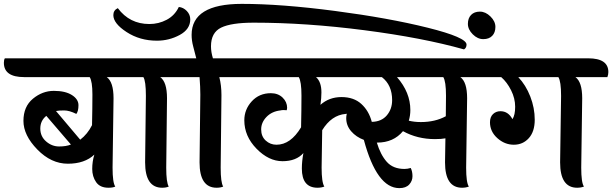

<svg xmlns="http://www.w3.org/2000/svg" viewBox="-87 -963 3160 991"><path d="M152 -365Q121 -340 121 -299.5Q121 -259 151 -233Q181 -207 218 -207Q255 -207 279 -217ZM499 -456 494 -98Q494 -20 508 0Q495 6 473 6Q429 6 409 -23Q389 -52 389 -91Q389 -130 400 -165Q350 -118 263.5 -118Q177 -118 105.5 -191.5Q34 -265 34 -339Q34 -413 83 -453.5Q132 -494 191 -494Q250 -494 284 -472.5Q318 -451 318 -420Q318 -389 307 -375Q271 -393 244 -393Q217 -393 202 -390L327 -242Q365 -271 388 -317Q390 -407 390 -475Q390 -543 376 -565H38Q-67 -565 -67 -639Q-67 -654 -62 -662H529Q633 -662 633 -591Q633 -578 628 -565H464Q499 -540 499 -456Z M723 -753Q635 -753 566.5 -797.5Q498 -842 498 -885Q498 -910 521 -921Q582 -839 684 -839Q732 -839 773.5 -861Q815 -883 836 -927Q859 -925 877 -906.5Q895 -888 895 -863Q895 -812 840.5 -782.5Q786 -753 723 -753ZM662 -125 666 -468Q666 -545 653 -565H614Q509 -565 509 -639Q509 -652 513 -662H806Q910 -662 910 -591Q910 -578 905 -565H740Q775 -540 775 -456L771 -98Q771 -21 784 0Q770 6 750 6Q662 6 662 -125Z M943 -125 947 -475Q947 -513 943 -565H895Q790 -565 790 -639Q790 -652 794 -662H926Q923 -674 918 -693Q913 -712 910 -724Q902 -754 902 -783Q902 -943 1161 -943Q1364 -943 1642 -906.5Q1920 -870 2120.5 -820Q2321 -770 2321 -733Q2321 -716 2308 -708Q2095 -768 1794 -807Q1493 -846 1223 -846Q1107 -846 1054.5 -820.5Q1002 -795 1002 -724Q1002 -694 1012 -662H1087Q1191 -662 1191 -591Q1191 -578 1186 -565H1045Q1056 -523 1056 -472L1052 -98Q1052 -21 1065 0Q1051 6 1031 6Q943 6 943 -125Z M2031 -395Q2031 -367 2023 -340Q2052 -333 2085 -333Q2159 -333 2214 -363Q2215 -395 2215 -469Q2215 -543 2201 -565H1962Q2031 -486 2031 -395ZM1572 -486Q1572 -457 1567 -422Q1612 -462 1675.5 -462Q1739 -462 1778 -426.5Q1817 -391 1832 -334Q1882 -335 1909.5 -367.5Q1937 -400 1937 -446Q1937 -524 1884 -565H1544Q1572 -541 1572 -486ZM1576 -291 1573 -98Q1573 -22 1587 0Q1571 6 1552 6Q1471 6 1471 -93Q1471 -131 1479 -173Q1442 -131 1371 -131Q1300 -131 1237 -195.5Q1174 -260 1174 -342Q1174 -398 1212.5 -440Q1251 -482 1311 -482Q1348 -482 1371.5 -459.5Q1395 -437 1395 -406Q1395 -404 1393 -394Q1385 -395 1376.5 -395Q1368 -395 1360 -393Q1316 -388 1288.5 -359.5Q1261 -331 1261 -295Q1261 -259 1284.5 -237.5Q1308 -216 1340 -216Q1413 -216 1467 -306Q1469 -396 1469 -469.5Q1469 -543 1455 -565H1178Q1073 -565 1073 -639Q1073 -654 1078 -662H2354Q2458 -662 2458 -591Q2458 -578 2453 -565H2289Q2324 -540 2324 -456L2319 -98Q2319 -20 2333 0Q2317 6 2298 6Q2210 6 2210 -125Q2210 -161 2212 -249Q2192 -245 2158 -245Q2067 -245 1993 -286Q1944 -227 1860 -227H1858Q1877 -164 1909.5 -127.5Q1942 -91 2001 -91Q2016 -91 2033 -96Q2042 -78 2042 -53.5Q2042 -29 2025 -10.5Q2008 8 1974 8Q1858 8 1791 -241Q1751 -256 1725.5 -285.5Q1700 -315 1700 -353Q1700 -364 1703 -376L1697 -375Q1624 -369 1576 -291Z M2470 -824Q2470 -795 2453.5 -778Q2437 -761 2407.5 -761Q2378 -761 2353 -786Q2328 -811 2328 -840Q2328 -869 2344.5 -886Q2361 -903 2390 -903Q2419 -903 2444.5 -878Q2470 -853 2470 -824Z M2804 -125 2809 -468Q2809 -543 2795 -565H2588Q2627 -524 2650 -465Q2673 -406 2673 -345Q2673 -284 2642.5 -250Q2612 -216 2565 -216Q2518 -216 2480 -250Q2442 -284 2442 -332Q2442 -359 2457.5 -374Q2473 -389 2496 -389Q2536 -389 2558 -348Q2572 -369 2572 -412Q2572 -455 2551 -497Q2530 -539 2500 -565H2441Q2336 -565 2336 -639Q2336 -652 2340 -662H2949Q3053 -662 3053 -591Q3053 -578 3048 -565H2883Q2918 -540 2918 -456L2913 -98Q2913 -20 2927 0Q2911 6 2892 6Q2804 6 2804 -125Z"/></svg>

Font: Laila SemiBold
Style: Regular
Weight: 600
Designer: Hitesh Malaviya
Foundry: Indian Type Foundry
Version: Version 1.302;PS 1.0;hotconv 1.0.78;makeotf.lib2.5.61930; tt